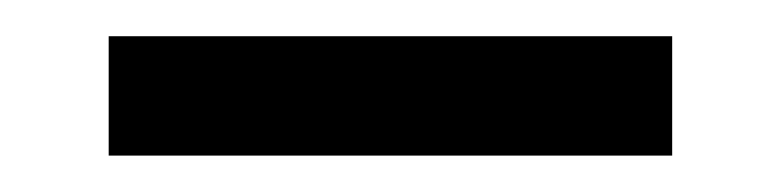

<svg xmlns="http://www.w3.org/2000/svg" viewBox="-20 -665 431 106"><path d="M40 -579.1V-645H351.1V-579.1Z"/></svg>

Font: Montagu Slab 144pt Medium
Style: Regular
Weight: 500
Designer: Florian Karsten
Foundry: Florian Karsten
Version: Version 1.000